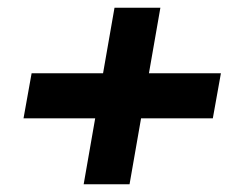

<svg xmlns="http://www.w3.org/2000/svg" viewBox="-20 -538 622 498"><path d="M197 -60 277 -518H396L316 -60ZM41 -231 62 -348H553L532 -231Z"/></svg>

Font: DM Sans 12pt ExtraBold
Style: Italic
Weight: 800
Italic angle: -10°
Version: Version 4.004;gftools[0.9.30]